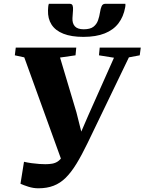

<svg xmlns="http://www.w3.org/2000/svg" viewBox="-20 -1000 780 1036"><path d="M187 16Q160 16 133.2 7.5Q106.5 -1 90.5 -8.5L109.5 -127Q129 -122.5 151 -119.5Q173 -116.5 192.8 -115.2Q212.5 -114 225 -114Q245.5 -114 262 -117Q278.5 -120 292 -129Q305.5 -138 317 -156.2Q328.5 -174.5 340 -205L320.5 -111.5L111 -690.5L60 -701.5L65 -743H391.5L387.5 -701.5L304 -689.5L392.5 -393.5L433.5 -230.5L387 -217L456 -376.5L595 -688.5L514 -701.5L518 -743H739.5L734 -701.5L675.5 -690.5L452.5 -228Q421 -163 392.8 -116.8Q364.5 -70.5 334.8 -41Q305 -11.5 269.2 2.2Q233.5 16 187 16ZM356 -979.5Q368.5 -979.5 371.8 -970Q375 -960.5 374 -946Q374 -937 372.5 -924.2Q371 -911.5 371 -902.5Q369.5 -874 384 -858Q398.5 -842 431.5 -842Q466.5 -842 484 -855.5Q501.5 -869 509 -890.5Q516.5 -912 520 -935.5Q522.5 -953 528.2 -966.2Q534 -979.5 548 -979.5H656.5Q657 -974.5 656.8 -969.8Q656.5 -965 655.5 -960.5Q646.5 -910 619.2 -874.2Q592 -838.5 545 -819.8Q498 -801 430 -801Q365 -801 322 -818Q279 -835 258.2 -867.2Q237.5 -899.5 239 -944Q239.5 -952.5 240 -961.5Q240.5 -970.5 243.5 -979.5Z"/></svg>

Font: Merriweather 60pt Black
Style: Italic
Weight: 900
Italic angle: -7.8°
Version: Version 2.101